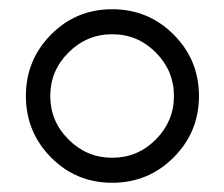

<svg xmlns="http://www.w3.org/2000/svg" viewBox="-20 -708 486 416"><path d="M317.6 -594.2Q278.3 -633.8 223.1 -633.8Q168 -633.8 128.4 -594.2Q88.9 -554.7 88.9 -500Q88.9 -445.3 128.4 -405.8Q168 -366.2 223.1 -366.2Q278.3 -366.2 317.6 -405.8Q356.9 -445.3 356.9 -500Q356.9 -554.7 317.6 -594.2ZM356.2 -633.1Q411.1 -578.1 411.1 -500Q411.1 -421.9 356.2 -366.9Q301.3 -312 223.1 -312Q145 -312 90.6 -366.9Q36.1 -421.9 36.1 -500Q36.1 -578.1 90.6 -633.1Q145 -688 223.1 -688Q301.3 -688 356.2 -633.1Z"/></svg>

Font: Rawengulk
Style: Demibold
Weight: 600
Version: Version 0.92